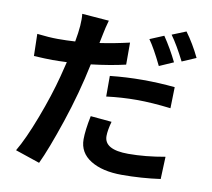

<svg xmlns="http://www.w3.org/2000/svg" viewBox="-91 -906 1182 1073"><g transform="rotate(10 500.0 -370.0)"><path d="M557 -233Q543 -182 543 -150Q543 -73 680 -73Q777 -73 888 -93L883 34Q776 49 665 49Q554 49 487 7.5Q420 -34 420 -110Q420 -161 437 -244ZM444 -787Q431 -741 425.5 -711Q420 -681 414 -655Q496 -667 582 -687V-562Q497 -542 387 -529Q352 -360 295 -190.5Q238 -21 198 63L59 16Q102 -56 152.5 -189Q203 -322 232 -434L253 -518Q207 -516 171.5 -516Q136 -516 66 -520L63 -645Q131 -637 181.5 -637Q232 -637 279 -640Q298 -743 291 -799ZM503 -484Q596 -494 689 -494Q782 -494 871 -485L868 -365Q760 -378 675 -378Q590 -378 503 -367ZM764 -758Q808 -693 843 -621L763 -586Q718 -679 685 -725ZM882 -803Q927 -742 963 -667L884 -633Q840 -720 803 -771Z"/></g></svg>

Font: Swei Fan Sans CJK TC
Style: Bold
Weight: 700
Version: Version 2.130